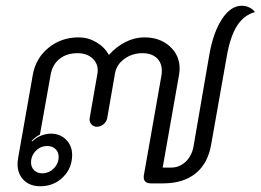

<svg xmlns="http://www.w3.org/2000/svg" viewBox="-20 -639 907 668"><path d="M41 -69Q41 -75 43 -89L94 -378Q104 -436 148.5 -472.5Q193 -509 254 -509Q286 -509 314.5 -492.5Q343 -476 359 -448Q385 -477 417 -493Q449 -509 482 -509Q536 -509 570.5 -478Q605 -447 605 -400Q605 -393 603 -379L546 -56H576Q604 -56 625.5 -76Q647 -96 653 -128L708 -447Q722 -527 752.5 -573Q783 -619 821 -619Q835 -619 847.5 -613Q860 -607 867 -597Q828 -586 804.5 -549Q781 -512 769 -443L715 -138Q704 -71 661 -36Q618 -1 547 -1H506Q480 -1 480 -23Q480 -29 481 -32L542 -378Q543 -383 543 -393Q543 -421 525 -437.5Q507 -454 475 -454Q440 -454 412.5 -434Q385 -414 380 -383L353 -228Q351 -216 340.5 -207Q330 -198 317 -198Q305 -198 297.5 -207Q290 -216 292 -228L319 -383Q320 -387 320 -394Q320 -420 300.5 -437Q281 -454 250 -454Q212 -454 187 -434Q162 -414 156 -378L119 -171Q101 -161 90 -149L92 -147Q105 -160 122.5 -167Q140 -174 157 -174Q189 -174 210 -153Q231 -132 231 -100Q231 -54 199 -22.5Q167 9 120 9Q84 9 62.5 -12.5Q41 -34 41 -69ZM184 -93Q184 -110 173 -120.5Q162 -131 144 -131Q121 -131 104.5 -114Q88 -97 88 -74Q88 -57 99 -46.5Q110 -36 127 -36Q150 -36 167 -53Q184 -70 184 -93Z"/></svg>

Font: K2D ExtraLight
Style: Italic
Weight: 275
Italic angle: -10°
Designer: Katatrad Aksorn Co.,Ltd.
Foundry: Cadson Demak Co.,Ltd.
Version: Version 1.000; ttfautohint (v1.6)